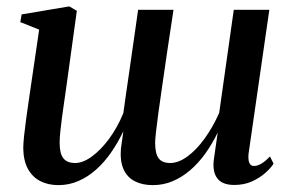

<svg xmlns="http://www.w3.org/2000/svg" viewBox="-20 -554 884 586"><path d="M181.5 -282Q179 -265.5 175.8 -242.5Q172.5 -219.5 169.2 -195.8Q166 -172 164 -151.5Q162 -131 162 -119Q162 -85 173.5 -70.8Q185 -56.5 209.5 -56.5Q233.5 -56.5 261 -76.8Q288.5 -97 313.8 -131.5Q339 -166 356.5 -209Q360.5 -237.5 365 -269.8Q369.5 -302 374 -331.5Q378.5 -362.5 383.2 -396Q388 -429.5 392.8 -462.5Q397.5 -495.5 401.5 -524H509.5Q499 -454.5 490.2 -395.8Q481.5 -337 474.8 -290Q468 -243 463.2 -208Q458.5 -173 456 -150.5Q453.5 -128 453.5 -118.5Q453.5 -85 464.2 -70.8Q475 -56.5 499.5 -56.5Q525 -56.5 552.5 -76.8Q580 -97 605 -131.8Q630 -166.5 649 -209.5L693.5 -524H802L738.5 -84Q737 -66 741 -56.8Q745 -47.5 755 -47.5Q765.5 -47.5 777.2 -54.2Q789 -61 804 -76.5L815 -54.5Q806.5 -41 789.5 -26Q772.5 -11 748.8 -0.2Q725 10.5 695 10.5Q658 10.5 642.8 -10.2Q627.5 -31 633 -69.5L644.5 -149.5Q627.5 -114.5 606.5 -85.2Q585.5 -56 560.5 -34.5Q535.5 -13 507 -1Q478.5 11 446.5 11Q414.5 11 391.5 -0.8Q368.5 -12.5 357.2 -37.2Q346 -62 349 -100L356.5 -153.5Q340 -119 319.5 -89.2Q299 -59.5 274 -37Q249 -14.5 220 -1.8Q191 11 158.5 11Q126.5 11 102.5 -1.5Q78.5 -14 65 -39Q51.5 -64 51 -101.5Q51 -115.5 53.5 -139.5Q56 -163.5 59.8 -190.5Q63.5 -217.5 67 -241.5Q70.5 -265.5 72.5 -279.5L99.5 -463.5L42 -486.5L46 -510L191.5 -534.5L214.5 -521Z"/></svg>

Font: Merriweather 96pt Medium
Style: Italic
Weight: 500
Italic angle: -7.8°
Version: Version 2.101